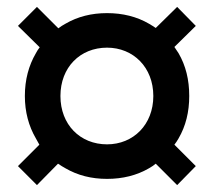

<svg xmlns="http://www.w3.org/2000/svg" viewBox="-20 -578 619 556"><path d="M32 -503 95 -441C91 -436 87 -430 84 -424C63 -388 52 -347 52 -300C52 -254 63 -213 84 -177C87 -171 91 -165 94 -159L32 -97L87 -42L148 -104C155 -99 162 -95 169 -91C205 -70 245 -60 290 -60C335 -60 376 -70 412 -91C419 -95 425 -99 431 -104L493 -42L547 -97L485 -159C489 -164 493 -170 497 -177C518 -213 528 -254 528 -300C528 -347 518 -388 497 -424C493 -430 489 -436 485 -442L547 -503L493 -558L431 -497C425 -501 419 -505 412 -509C376 -530 335 -540 290 -540C245 -540 205 -530 169 -509C162 -505 155 -501 149 -496L87 -558ZM155 -300C155 -383 212 -440 290 -440C366 -440 424 -383 424 -300C424 -217 366 -160 290 -160C212 -160 155 -217 155 -300Z"/></svg>

Font: Jost Medium
Style: Regular
Weight: 500
Version: Version 3.710